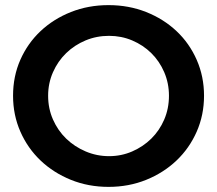

<svg xmlns="http://www.w3.org/2000/svg" viewBox="-20 -724 849 750"><path d="M404 -704Q483 -704 551 -677Q619 -650 669.5 -602.5Q720 -555 748.5 -490Q777 -425 777 -350Q777 -275 748.5 -210Q720 -145 669.5 -97Q619 -49 551 -21.5Q483 6 404 6Q325 6 257 -21.5Q189 -49 138.5 -97Q88 -145 59.5 -210Q31 -275 31 -350Q31 -426 59.5 -490.5Q88 -555 138.5 -602.5Q189 -650 257 -677Q325 -704 404 -704ZM406 -584Q357 -584 314 -566Q271 -548 238.5 -516.5Q206 -485 187 -442Q168 -399 168 -350Q168 -300 187 -257Q206 -214 238.5 -182.5Q271 -151 314.5 -132.5Q358 -114 406 -114Q454 -114 496.5 -132.5Q539 -151 571 -182.5Q603 -214 621.5 -257Q640 -300 640 -350Q640 -399 621.5 -442Q603 -485 571 -516.5Q539 -548 496.5 -566Q454 -584 406 -584Z"/></svg>

Font: QuotatisMedium
Style: Regular
Weight: 500
Designer: Julieta Ulanovsky
Foundry: Quotatis-Medium
Version: Version 4.000;PS 004.000;hotconv 1.0.88;makeotf.lib2.5.64775